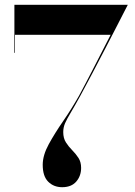

<svg xmlns="http://www.w3.org/2000/svg" viewBox="-20 -770 562 800"><path d="M158 -83.5Q158 -123 183 -168.8Q208 -214.5 243 -265.2Q278 -316 309 -370.5Q336 -420.5 371.8 -490.2Q407.5 -560 441 -625H42.5V-550H40V-750H512.5Q512.5 -750 499.2 -724.2Q486 -698.5 464.2 -656Q442.5 -613.5 416.2 -563Q390 -512.5 363.5 -462.2Q337 -412 315 -371.5Q290.5 -327 274.8 -300.8Q259 -274.5 251.2 -256.8Q243.5 -239 243.5 -219.5Q243.5 -194 254.8 -176.5Q266 -159 280.8 -144.2Q295.5 -129.5 306.8 -112.2Q318 -95 318 -70.5Q318 -37 297.8 -13.5Q277.5 10 239 10Q204 10 181 -12.8Q158 -35.5 158 -83.5Z"/></svg>

Font: Bodoni* 72pt Medium
Style: Regular
Weight: 500
Version: Version 2.3